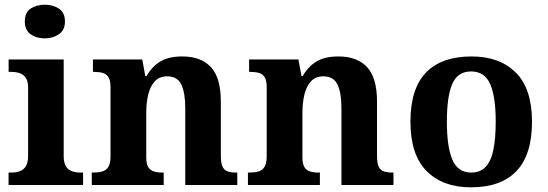

<svg xmlns="http://www.w3.org/2000/svg" viewBox="-20 -790 2340 820"><path d="M16.6 0V-53H29Q49.3 -53 65.2 -59Q81.1 -64.9 90.5 -80.3Q100 -95.7 100 -124.1V-416.1Q100 -443.2 90.3 -457.4Q80.5 -471.7 64.6 -477.3Q48.7 -483 29 -483H16.8V-536H252V-123.9Q252 -95.8 261.3 -80.3Q270.5 -64.8 286.9 -58.9Q303.3 -53 323 -53H334.8V0ZM171.4 -626.1Q135.3 -626.1 110.6 -643.9Q86 -661.7 86 -698Q86 -736.5 110.6 -753.2Q135.3 -769.9 171.4 -769.9Q206 -769.9 231.7 -753.2Q257.4 -736.5 257.4 -698Q257.4 -661.7 231.7 -643.9Q206 -626.1 171.4 -626.1Z M371.9 0V-53H377.6Q400.6 -53 417 -57.7Q433.5 -62.4 442.8 -77.4Q452 -92.3 452 -122.1V-417.9Q452 -446.1 443.3 -460.1Q434.7 -474 419 -478.5Q403.3 -483 381.3 -483H376.9V-536H587.6L600.6 -464.9H605.6Q629.6 -506.4 665 -527.6Q700.3 -548.9 758.7 -548.9Q838.3 -548.9 880.8 -503.3Q923.2 -457.6 923.2 -355.8V-123.9Q923.2 -93.4 930.4 -78.2Q937.6 -63 952.3 -58Q966.9 -53 988.9 -53H993.4V0H771.2V-328.8Q771.2 -393.2 754.5 -428.6Q737.9 -464 693.7 -464Q660.3 -464 640.8 -442.4Q621.2 -420.8 612.9 -385.5Q604.6 -350.2 604.6 -309V-118.3Q604.6 -90.4 613 -76.5Q621.4 -62.6 637.1 -57.8Q652.7 -53 674.7 -53H679.2V0Z M1038.9 0V-53H1044.6Q1067.6 -53 1084 -57.7Q1100.5 -62.4 1109.8 -77.4Q1119 -92.3 1119 -122.1V-417.9Q1119 -446.1 1110.3 -460.1Q1101.7 -474 1086 -478.5Q1070.3 -483 1048.3 -483H1043.9V-536H1254.6L1267.6 -464.9H1272.6Q1296.6 -506.4 1332 -527.6Q1367.3 -548.9 1425.7 -548.9Q1505.3 -548.9 1547.8 -503.3Q1590.2 -457.6 1590.2 -355.8V-123.9Q1590.2 -93.4 1597.4 -78.2Q1604.6 -63 1619.3 -58Q1633.9 -53 1655.9 -53H1660.4V0H1438.2V-328.8Q1438.2 -393.2 1421.5 -428.6Q1404.9 -464 1360.7 -464Q1327.3 -464 1307.8 -442.4Q1288.2 -420.8 1279.9 -385.5Q1271.6 -350.2 1271.6 -309V-118.3Q1271.6 -90.4 1280 -76.5Q1288.4 -62.6 1304.1 -57.8Q1319.7 -53 1341.7 -53H1346.2V0Z M1990.9 10Q1870.8 10 1801.8 -59.6Q1732.9 -129.2 1732.9 -270.2Q1732.9 -410.7 1799 -479.8Q1865.2 -548.9 1994.1 -548.9Q2114.2 -548.9 2183.1 -479.8Q2252.1 -410.7 2252.1 -270.2Q2252.1 -129.2 2185.9 -59.6Q2119.8 10 1990.9 10ZM1993 -53Q2031.4 -53 2054.4 -77.7Q2077.5 -102.3 2087.3 -150.9Q2097.1 -199.6 2097.1 -270.2Q2097.1 -377.5 2073.3 -431.2Q2049.5 -484.9 1991.9 -484.9Q1934.4 -484.9 1911.4 -431.2Q1888.5 -377.5 1888.5 -270.3Q1888.5 -163.1 1911.9 -108.1Q1935.4 -53 1993 -53Z"/></svg>

Font: Noto Serif Telugu
Style: Regular
Weight: 400
Designer: Jelle Bosma - Monotype Design Team
Foundry: Monotype Imaging Inc.
Version: Version 2.003